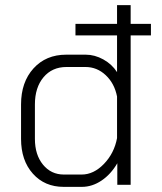

<svg xmlns="http://www.w3.org/2000/svg" viewBox="-20 -720 632 748"><path d="M568 -582H489V0H437V-84Q412 -41 375.5 -16.5Q339 8 299 8H228Q154 8 108 -43.5Q62 -95 62 -179V-313Q62 -400 110.5 -453.5Q159 -507 238 -507H314Q349 -507 382.5 -488.5Q416 -470 436 -439V-582H274V-627H436V-700H489V-627H568ZM436 -344Q426 -395 392 -427Q358 -459 313 -459H239Q183 -459 149.5 -419Q116 -379 116 -313V-179Q116 -117 147.5 -78.5Q179 -40 229 -40H298Q345 -40 385 -81.5Q425 -123 436 -182Z"/></svg>

Font: Bai Jamjuree Light
Style: Regular
Weight: 300
Designer: Katatrad Aksorn Co.,Ltd.
Foundry: Cadson Demak Co.,Ltd.
Version: Version 1.000; ttfautohint (v1.6)